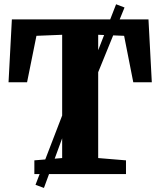

<svg xmlns="http://www.w3.org/2000/svg" viewBox="-20 -836 770 922"><path d="M278.5 -77V-669L155 -664L110 -441H21L37 -743H693L709 -441H620L576 -664L451.5 -669V-77L585 -66V0H145V-66ZM150.5 51.5 319 -386.5 379.5 -410 537.5 -815.5 578 -800 413.5 -396 351.5 -370.5 191 66.5Z"/></svg>

Font: Merriweather Light 18pt Black
Style: Regular
Weight: 900
Version: Version 2.100